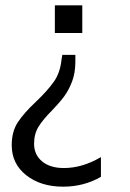

<svg xmlns="http://www.w3.org/2000/svg" viewBox="-20 -512 487 721"><path d="M186 -388V-492H289V-388ZM24 33Q24 -18 47 -53Q70 -88 115 -130Q159 -172 182.5 -205.5Q206 -239 211 -288L214 -306H263V-281Q263 -238 250.5 -205.5Q238 -173 221 -150Q204 -127 176 -98Q141 -63 124.5 -36Q108 -9 108 28Q108 69 138 94Q168 119 220 119Q289 119 359 78V152Q295 189 217 189Q133 189 78.5 146Q24 103 24 33Z"/></svg>

Font: Muli-Regular
Style: Regular
Weight: 400
Version: Version 2.000